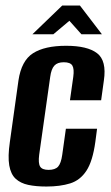

<svg xmlns="http://www.w3.org/2000/svg" viewBox="-20 -671 406 702"><path d="M149.7 11Q111.6 11 83.3 5Q55 -1 37.2 -17.5Q19.4 -34 13.8 -66.4Q8.3 -98.7 16 -151.7L47.5 -376.8Q58.2 -449.2 100.8 -476.4Q143.5 -503.6 221.7 -503.6Q299.6 -503.6 335 -476.4Q370.5 -449.2 359.8 -376.8L349.8 -304.5H235.8L247.9 -390.1Q251.8 -418.9 244.6 -431.1Q237.5 -443.4 213.2 -443.4Q190 -443.4 178.8 -431.1Q167.5 -418.9 163.6 -390.1L123.2 -104.7Q119.3 -74 126.8 -61.9Q134.3 -49.9 157.5 -49.9Q181.7 -49.9 192.5 -61.9Q203.2 -74 207.5 -104.7L220.9 -200.3H334.9L328.6 -152.4Q318.9 -81.6 296 -46.8Q273.2 -12 236.7 -0.5Q200.1 11 149.7 11ZM98.4 -545.6 207.6 -650.8H272.2L352.7 -545.6H277.8L233.7 -595L174.9 -545.6Z"/></svg>

Font: Alumni Sans SC Thin
Style: Italic
Weight: 100
Italic angle: -8°
Designer: Robert E. Leuschke
Foundry: Robert E. Leuschke
Version: Version 1.016